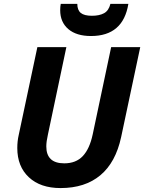

<svg xmlns="http://www.w3.org/2000/svg" viewBox="-20 -956 740 986"><path d="M639.2 -936Q612.3 -771 447.3 -771Q372.6 -771 330.8 -806.6Q289.1 -842.3 289.1 -903.8Q289.1 -922.4 292 -936H377Q377 -904.3 394.8 -889.6Q412.6 -875 452.1 -875Q490.2 -875 514.4 -888.2Q538.6 -901.4 546.9 -936ZM700.2 -713.9 602.1 -252Q574.2 -122.1 495.6 -56.2Q417 9.8 291 9.8Q187.5 9.8 128.2 -45.7Q68.8 -101.1 68.8 -195.8Q68.8 -231 76.2 -263.2L171.9 -713.9H320.8L226.1 -265.1Q217.8 -229 217.8 -204.1Q217.8 -117.2 310.1 -117.2Q370.1 -117.2 405.3 -154.5Q440.4 -191.9 456.1 -266.1L550.8 -713.9Z"/></svg>

Font: Zoram GWebM
Style: Bold Italic
Weight: 700
Italic angle: -12°
Foundry: Ascender Corporation
Version: Version 1.000